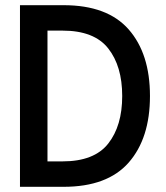

<svg xmlns="http://www.w3.org/2000/svg" viewBox="-20 -720 640 740"><path d="M57 0V-700H225Q394 -700 476 -606.5Q558 -513 558 -350Q558 -187 476 -93.5Q394 0 225 0ZM163 -98H221Q343 -98 397 -166.5Q451 -235 451 -350Q451 -465 397 -533.5Q343 -602 221 -602H163Z"/></svg>

Font: DM Mono Medium
Style: Regular
Weight: 500
Designer: Colophon Foundry
Foundry: Colophon Foundry
Version: Version 1.000; ttfautohint (v1.8.2.53-6de2)